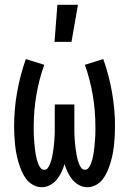

<svg xmlns="http://www.w3.org/2000/svg" viewBox="-20 -775 540 803"><path d="M155 8Q136 8 118.5 -1.5Q101 -11 89.5 -26.5Q78 -42 70.5 -59.5Q63 -77 57.5 -95.5Q52 -114 48.5 -132.5Q45 -151 43 -170Q41 -189 40 -208Q39 -227 39 -247Q39 -318 51.5 -389Q64 -460 88 -528L165 -504Q143 -442 132 -377Q121 -312 121 -246Q121 -236 121 -226Q121 -216 121.5 -206.5Q122 -197 123 -187Q124 -177 124.5 -167.5Q125 -158 126.5 -148.5Q128 -139 129.5 -129Q131 -119 133.5 -109.5Q136 -100 139.5 -91Q143 -82 149 -73.5Q155 -65 165 -65Q174 -65 179.5 -72Q185 -79 188.5 -87.5Q192 -96 194.5 -104Q197 -112 198.5 -121Q200 -130 201.5 -138.5Q203 -147 204 -155.5Q205 -164 206 -173Q207 -182 207.5 -190.5Q208 -199 208.5 -207.5Q209 -216 209 -225Q209 -234 209 -242.5Q209 -251 209 -260V-338H291V-260Q291 -251 291 -242.5Q291 -234 291 -225Q291 -216 291.5 -207.5Q292 -199 292.5 -190.5Q293 -182 294 -173Q295 -164 296 -155.5Q297 -147 298.5 -138.5Q300 -130 301.5 -121Q303 -112 305.5 -104Q308 -96 311.5 -87.5Q315 -79 320.5 -72Q326 -65 335 -65Q345 -65 351 -73.5Q357 -82 360.5 -91Q364 -100 366.5 -109.5Q369 -119 370.5 -129Q372 -139 373.5 -148.5Q375 -158 375.5 -167.5Q376 -177 377 -187Q378 -197 378.5 -206.5Q379 -216 379 -226Q379 -236 379 -246Q379 -312 368 -377Q357 -442 335 -504L412 -528Q436 -460 448.5 -389Q461 -318 461 -247Q461 -227 460 -208Q459 -189 457 -170Q455 -151 451.5 -132.5Q448 -114 442.5 -95.5Q437 -77 429.5 -59.5Q422 -42 410.5 -26.5Q399 -11 381.5 -1.5Q364 8 345 8Q327 8 310.5 -1Q294 -10 282.5 -24Q271 -38 263 -55Q255 -72 250 -89Q245 -72 237 -55Q229 -38 217.5 -24Q206 -10 189.5 -1Q173 8 155 8ZM208 -600 220 -755H306L279 -600Z"/></svg>

Font: Iosevka Term Curly Medium
Style: Regular
Weight: 500
Designer: Belleve Invis
Foundry: Belleve Invis
Version: Version 32.3.0